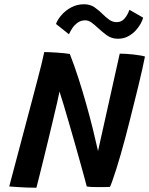

<svg xmlns="http://www.w3.org/2000/svg" viewBox="-20 -879 701 902"><path d="M151 3Q129.5 3 104.5 2Q79.5 1 57.8 -0.5Q36 -2 23.5 -3Q25.5 -10.5 33.2 -40.2Q41 -70 52.8 -114Q64.5 -158 78.2 -209.8Q92 -261.5 106 -314.5Q120 -367.5 132.5 -414.5Q144 -458 155 -500Q166 -542 174.8 -577Q183.5 -612 188 -634.5Q196.5 -634.5 212 -633.8Q227.5 -633 245.5 -632Q263.5 -631 280.2 -629.2Q297 -627.5 308 -625.5Q329 -572 348.5 -511.5Q368 -451 385.2 -389.8Q402.5 -328.5 416.5 -271.8Q430.5 -215 440.5 -169.5L542.5 -627Q555 -627 572.2 -626Q589.5 -625 607 -623Q624.5 -621 639 -618.5Q653.5 -616 661 -613.5Q656 -587.5 648 -551.8Q640 -516 630 -475Q620 -434 609.2 -391.2Q598.5 -348.5 588.2 -307.2Q578 -266 568.5 -231Q558 -192 547.2 -154Q536.5 -116 526.2 -84.2Q516 -52.5 508.2 -30.5Q500.5 -8.5 496.5 -1Q484.5 -0.5 472.2 -0.2Q460 0 447.5 0Q430.5 0 414.5 -0.5Q398.5 -1 387.5 -3Q384 -17 375.8 -47.5Q367.5 -78 356 -119Q344.5 -160 331.5 -206Q318.5 -252 305.2 -297.5Q292 -343 280.2 -382.5Q268.5 -422 259.5 -449Q257 -434.5 249.2 -400.5Q241.5 -366.5 230.5 -321Q219.5 -275.5 207.8 -226Q196 -176.5 184.5 -130.5Q173 -84.5 164.2 -49Q155.5 -13.5 151 3ZM243 -766.5Q251 -788 269.8 -809.2Q288.5 -830.5 315.5 -844.8Q342.5 -859 374.5 -859Q403.5 -859 424 -844.8Q444.5 -830.5 461.5 -813.5Q476.5 -798.5 492.5 -786.8Q508.5 -775 528.5 -775Q551.5 -775 566 -792.8Q580.5 -810.5 588 -833L652.5 -796Q650 -785 641 -768.2Q632 -751.5 617 -735.2Q602 -719 581.2 -708Q560.5 -697 533.5 -697Q504.5 -697 482 -713.2Q459.5 -729.5 441 -747Q425.5 -761.5 410.8 -772.5Q396 -783.5 380 -783.5Q360.5 -783.5 345.2 -772.8Q330 -762 320 -747Q310 -732 304 -718Z"/></svg>

Font: Grandstander Thin Medium
Style: Italic
Weight: 500
Italic angle: -15°
Version: Version 1.200